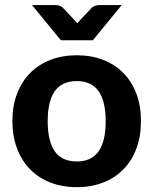

<svg xmlns="http://www.w3.org/2000/svg" viewBox="-20 -746 618 773"><path d="M289.5 -523.5Q347.5 -523.5 395 -505Q442.5 -486.5 476.5 -452.2Q510.5 -418 529 -369Q547.5 -320 547.5 -258.5Q547.5 -197 529 -147.8Q510.5 -98.5 476.5 -64Q442.5 -29.5 395 -11Q347.5 7.5 289.5 7.5Q231 7.5 183.2 -11Q135.5 -29.5 101.5 -64Q67.5 -98.5 48.8 -147.8Q30 -197 30 -258.5Q30 -320 48.8 -369Q67.5 -418 101.5 -452.2Q135.5 -486.5 183.2 -505Q231 -523.5 289.5 -523.5ZM289.5 -96Q348.5 -96 377 -136.8Q405.5 -177.5 405.5 -258Q405.5 -338 377 -378.8Q348.5 -419.5 289.5 -419.5Q229 -419.5 200.5 -378.8Q172 -338 172 -258Q172 -177.5 200.5 -136.8Q229 -96 289.5 -96ZM470 -725.5 354 -584H225L109 -725.5H204.5Q213 -725.5 220.2 -722.8Q227.5 -720 231.5 -716.5L279.5 -665.5Q285.5 -659.5 291.5 -652Q294.5 -656 297.2 -659.2Q300 -662.5 303 -665.5L351 -716.5Q355 -719.5 362.5 -722.5Q370 -725.5 378 -725.5Z"/></svg>

Font: Lato 2
Style: Regular
Weight: 800
Designer: Lukasz Dziedzic with Adam Twardoch and Botio Nikoltchev
Foundry: tyPoland Lukasz Dziedzic
Version: Version 2.015; 2015-08-06; http://www.latofonts.com/